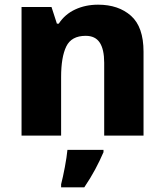

<svg xmlns="http://www.w3.org/2000/svg" viewBox="-20 -579 703 820"><path d="M399 -559Q486 -559 539.5 -511.5Q593 -464 593 -358V0H425V-311Q425 -368 406 -397Q387 -426 346 -426Q285 -426 263 -380.5Q241 -335 241 -250V0H72V-549H200L223 -478H231Q257 -518 301 -538.5Q345 -559 399 -559ZM422 71Q406 108 386.5 144.5Q367 181 340 221H241V208Q249 177 257 134.5Q265 92 268 61H422Z"/></svg>

Font: Noto Sans Bengali ExtraBold
Style: Regular
Weight: 800
Designer: Jelle Bosma - Monotype Design Team
Foundry: Monotype Imaging Inc.
Version: Version 2.003; ttfautohint (v1.8.4.7-5d5b)